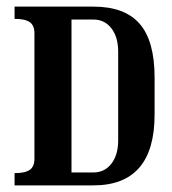

<svg xmlns="http://www.w3.org/2000/svg" viewBox="-20 -560 519 580"><path d="M24 -37Q56 -37 70 -47Q84 -57 84 -80V-460Q84 -483 70 -493Q56 -503 24 -503V-540H262Q357 -540 402 -488Q447 -436 447 -326V-214Q447 0 262 0H24ZM262 -501H196V-39H262Q296 -39 316.5 -65.5Q337 -92 337 -136V-404Q337 -448 316.5 -474.5Q296 -501 262 -501Z"/></svg>

Font: Girassol
Style: Regular
Weight: 400
Width: 3
Designer: Liam Spradlin
Version: Version 1.004